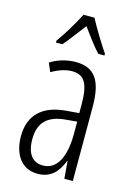

<svg xmlns="http://www.w3.org/2000/svg" viewBox="-118 -878 627 899"><g transform="rotate(15 195.5 -428.5)"><path d="M225 -816H172C150 -772 110 -706 81 -666V-657H112C137 -685 171 -732 199 -768C227 -730 258 -687 286 -657H316V-666C294 -697 249 -770 225 -816ZM195 -593C153 -593 110 -581 73 -558L91 -516C129 -538 162 -547 189 -547C248 -547 272 -510 272 -409V-366L211 -361C99 -352 36 -296 36 -191C36 -112 72 -41 156 -41C222 -41 255 -82 275 -135H277L284 -51H325V-411C325 -536 288 -593 195 -593ZM217 -320 273 -325V-267C273 -157 240 -85 170 -85C120 -85 91 -121 91 -192C91 -271 131 -312 217 -320Z"/></g></svg>

Font: Noto Sans Tamil UI ExtraCondensed Light
Style: Regular
Weight: 300
Width: 2
Designer: Jelle Bosma - Monotype Design Team
Foundry: Monotype Imaging Inc.
Version: Version 2.004